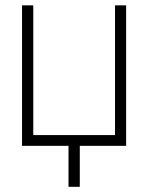

<svg xmlns="http://www.w3.org/2000/svg" viewBox="-20 -556 565 732"><path d="M64 0V-535.6H106.9V-41H418.5V-535.6H460.9V0ZM241.2 156.2V-18.1H284.2V156.2Z"/></svg>

Font: Inter Display Extra Light
Style: Regular
Weight: 200
Designer: Rasmus Andersson
Foundry: rsms
Version: Version 4.000;git-4fc901f